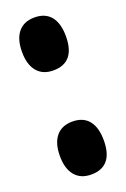

<svg xmlns="http://www.w3.org/2000/svg" viewBox="-112 -572 404 617"><g transform="rotate(-20 90.0 -263.5)"><path d="M90 5Q54 5 34.5 -18.5Q15 -42 15 -85Q15 -129 34.5 -152.5Q54 -176 90 -176Q127 -176 146 -152.5Q165 -129 165 -85Q165 5 90 5ZM90 -351Q54 -351 34.5 -374.5Q15 -398 15 -441Q15 -485 34.5 -508.5Q54 -532 90 -532Q127 -532 146 -508.5Q165 -485 165 -441Q165 -351 90 -351Z"/></g></svg>

Font: Bricolage Grotesque 12pt Condensed ExtraBold
Style: Regular
Weight: 800
Width: 3
Designer: Mathieu Triay
Foundry: Atelier Triay
Version: Version 1.001; ttfautohint (v1.8.4.7-5d5b);gftools[0.9.33.de